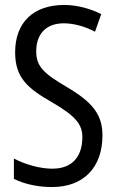

<svg xmlns="http://www.w3.org/2000/svg" viewBox="-20 -744 469 774"><path d="M393 -198C393 -283 352 -333 248 -394C158 -447 126 -475 126 -537C126 -604 163 -650 237 -650C271 -650 316 -641 363 -616L388 -687C345 -709 291 -724 239 -724C116 -724 41 -655 41 -533C41 -431 91 -388 189 -332C290 -274 312 -239 312 -191C312 -117 275 -64 191 -64C143 -64 83 -80 36 -105V-23C84 1 140 10 190 10C317 10 393 -69 393 -198Z"/></svg>

Font: Noto Sans Armenian ExtraCondensed
Style: Regular
Weight: 400
Width: 2
Designer: Monotype Design Team
Foundry: Monotype Imaging Inc.
Version: Version 2.008